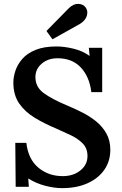

<svg xmlns="http://www.w3.org/2000/svg" viewBox="-20 -956 628 992"><path d="M452 -480Q442 -560 397.5 -607.5Q353 -655 277 -655Q228 -655 195.5 -627Q163 -599 163 -558Q163 -506 206.5 -474.5Q250 -443 327 -411Q365 -395 404 -375.5Q443 -356 476 -329.5Q509 -303 529.5 -266.5Q550 -230 550 -182Q550 -124 519.5 -79.5Q489 -35 433 -9.5Q377 16 301 16Q260 16 212.5 3.5Q165 -9 126 -34L129 9H61L59 -218H116Q126 -133 178.5 -89.5Q231 -46 304 -46Q359 -46 395.5 -75.5Q432 -105 432 -150Q432 -189 408 -214Q384 -239 346.5 -257Q309 -275 270 -292Q210 -317 159.5 -347.5Q109 -378 79 -421.5Q49 -465 49 -530Q49 -559 60 -591.5Q71 -624 96 -652.5Q121 -681 164.5 -698.5Q208 -716 272 -716Q312 -716 359.5 -704.5Q407 -693 443 -667L439 -709H508V-480ZM251 -753 220 -796 336 -914Q360 -937 385 -936Q410 -935 423 -917Q436 -898 428.5 -874Q421 -850 394 -833Z"/></svg>

Font: Lora SemiBold
Style: Regular
Weight: 600
Designer: Olga Karpushina, Alexei Vanyashin (Cyrillic)
Foundry: Cyreal
Version: Version 3.011; ttfautohint (v1.8.4.7-5d5b)